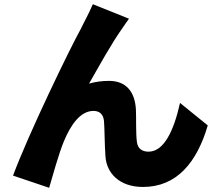

<svg xmlns="http://www.w3.org/2000/svg" viewBox="-20 -832 1040 914"><path d="M594 -743 422 -812C401 -763 379 -725 366 -697C313 -602 116 -195 42 4L214 62C230 7 260 -101 284 -159C318 -241 364 -304 425 -304C456 -304 472 -286 475 -256C478 -223 478 -139 482 -88C487 -8 548 58 661 58C820 58 917 -57 969 -235L837 -342C807 -208 760 -110 687 -110C660 -110 636 -122 632 -155C626 -193 629 -275 627 -311C622 -397 579 -447 499 -447C467 -447 435 -443 404 -434C452 -518 510 -624 562 -697C573 -712 583 -729 594 -743Z"/></svg>

Font: Noto Sans TC Black
Style: Regular
Weight: 900
Designer: Ryoko NISHIZUKA 西塚涼子 (kana, bopomofo & ideographs); Paul D. Hunt (Latin, Greek & Cyrillic); Sandoll Communications 산돌커뮤니
Foundry: Adobe
Version: Version 2.004;hotconv 1.0.118;makeotfexe 2.5.65603